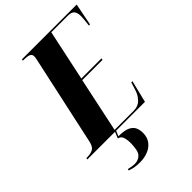

<svg xmlns="http://www.w3.org/2000/svg" viewBox="-319 -822 1171 1171"><g transform="rotate(-45 266.0 -237.0)"><path d="M-45 0 -43 -10H-33Q-8 -10 12.5 -20Q33 -30 41 -67L165 -637Q167 -646 169 -656Q171 -666 171 -673Q171 -692 155 -698Q139 -704 113 -704H103L105 -714H577L549 -571H539Q540 -576 541.5 -590Q543 -604 544.5 -620Q546 -636 546 -645Q546 -675 534 -689.5Q522 -704 492 -704H348L278 -375H452L450 -364H275L200 -10H366Q404 -10 427.5 -34.5Q451 -59 461 -92L477 -143H487L452 0ZM171 240Q141 240 122 236Q103 232 86 226L88 216Q118 224 141 224Q173 224 193 202.5Q213 181 213 114Q213 88 206 66.5Q199 45 177 41L197 -9H207L189 34Q239 34 265 46Q291 58 300.5 78.5Q310 99 310 125Q310 164 290.5 189.5Q271 215 239.5 227.5Q208 240 171 240Z"/></g></svg>

Font: Noto Serif Display ExtraCondensed Black
Style: Italic
Weight: 900
Width: 2
Italic angle: -12°
Designer: Monotype Design Team
Foundry: Monotype Imaging Inc.
Version: Version 2.009